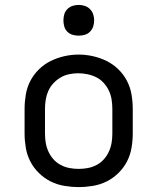

<svg xmlns="http://www.w3.org/2000/svg" viewBox="-20 -753 640 781"><path d="M300 8Q271 8 241.5 3Q212 -2 186 -15Q160 -28 138.5 -49Q117 -70 103.5 -96Q90 -122 85 -151.5Q80 -181 80 -210V-310Q80 -339 85 -368.5Q90 -398 103.5 -424Q117 -450 138.5 -471Q160 -492 186.5 -505Q213 -518 242 -524.5Q271 -531 300 -531Q329 -531 358 -524.5Q387 -518 413.5 -505Q440 -492 461.5 -471Q483 -450 496.5 -424Q510 -398 515 -368.5Q520 -339 520 -310V-210Q520 -181 515 -151.5Q510 -122 496.5 -96Q483 -70 461.5 -49Q440 -28 414 -15Q388 -2 358.5 3Q329 8 300 8ZM300 -66Q319 -66 337.5 -69.5Q356 -73 373 -82Q390 -91 402.5 -105Q415 -119 423 -136.5Q431 -154 434 -172.5Q437 -191 437 -210V-310Q437 -329 434 -348Q431 -367 423 -384Q415 -401 402 -415.5Q389 -430 372 -438.5Q355 -447 336 -451Q317 -455 298 -455Q279 -455 260.5 -451Q242 -447 226 -437.5Q210 -428 197 -414Q184 -400 176.5 -383Q169 -366 166 -347.5Q163 -329 163 -310V-210Q163 -191 166 -172.5Q169 -154 177 -136.5Q185 -119 197.5 -105Q210 -91 227 -82Q244 -73 262.5 -69.5Q281 -66 300 -66ZM300 -608Q287 -608 275 -611.5Q263 -615 254 -624Q245 -633 241.5 -645Q238 -657 238 -670Q238 -683 241.5 -695Q245 -707 254 -716Q263 -725 275 -729Q287 -733 300 -733Q313 -733 325 -729Q337 -725 346 -716Q355 -707 359 -695Q363 -683 363 -670Q363 -657 359 -645Q355 -633 346 -624Q337 -615 325 -611.5Q313 -608 300 -608Z"/></svg>

Font: Iosevka Meiseki Sans
Style: Regular
Weight: 400
Monospace: yes
Designer: Belleve Invis
Foundry: Belleve Invis
Version: Version 11.2.6; ttfautohint (v1.8.4)